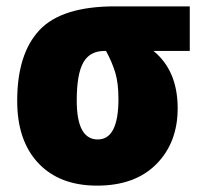

<svg xmlns="http://www.w3.org/2000/svg" viewBox="-20 -573 641 603"><path d="M538 -233Q538 -351 462 -413H576V-553H341Q174 -553 104 -478.5Q34 -404 34 -256Q34 -131 100.5 -60.5Q167 10 285 10Q404 10 471 -57.5Q538 -125 538 -233ZM221 -257Q221 -340 241.5 -376.5Q262 -413 308 -413H313Q332 -378 342 -345Q352 -312 352 -262Q352 -135 287 -135Q221 -135 221 -257Z"/></svg>

Font: Noto Sans Display SemiCondensed Black
Style: Regular
Weight: 900
Width: 4
Designer: Monotype Design Team
Foundry: Monotype Imaging Inc.
Version: Version 1.900